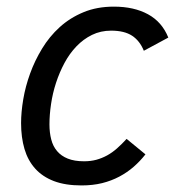

<svg xmlns="http://www.w3.org/2000/svg" viewBox="-20 -547 533 582"><path d="M420.9 -79.1Q404.8 -58.6 385.3 -41.5Q365.7 -24.4 341.8 -11.7Q317.9 1 289.6 8.1Q261.2 15.1 227.1 15.1Q178.2 15.1 143.6 2Q108.9 -11.2 86.7 -35.9Q64.5 -60.5 54.2 -95.5Q43.9 -130.4 43.9 -173.8Q43.9 -207 50.5 -246.1Q57.1 -285.2 71.3 -324.2Q85.4 -363.3 107.7 -399.9Q129.9 -436.5 161.1 -464.8Q192.4 -493.2 233.2 -510Q273.9 -526.9 325.2 -526.9Q386.2 -526.9 428.7 -503.7Q471.2 -480.5 490.2 -433.1L416 -393.1Q403.8 -423.3 380.4 -438.7Q356.9 -454.1 316.9 -454.1Q285.2 -454.1 258.8 -441.2Q232.4 -428.2 211.7 -406.5Q190.9 -384.8 175.5 -356.2Q160.2 -327.6 149.9 -296.1Q139.6 -264.6 134.8 -231.9Q129.9 -199.2 129.9 -169.9Q129.9 -145 135.3 -124.3Q140.6 -103.5 153.1 -88.9Q165.5 -74.2 185.5 -66.2Q205.6 -58.1 234.9 -58.1Q254.9 -58.1 272 -62.7Q289.1 -67.4 304.7 -75.9Q320.3 -84.5 334.7 -97.2Q349.1 -109.9 363.8 -126Z"/></svg>

Font: Lorenzo Sans
Style: Italic
Weight: 400
Italic angle: -12°
Foundry: Intel Corporation
Version: Version 1.00; ttfautohint (v1.5)